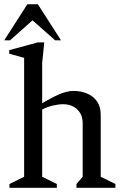

<svg xmlns="http://www.w3.org/2000/svg" viewBox="-23 -895 584 915"><path d="M22.1 0V-18.1L92 -52.6V-619.4L21 -639.1V-656L157 -693H188L178 -595.3V-402.9Q221.4 -429.2 258.9 -445.5Q296.4 -461.7 326.6 -461.7Q362.8 -461.7 392.3 -449.2Q421.9 -436.7 439.5 -411.7Q457 -386.6 457 -347.7V-52.6L527 -18.1V0H341.4V-18.1L371 -52.6V-309Q371 -336.4 358.9 -356.3Q346.8 -376.2 325.9 -387.3Q305 -398.3 279.1 -398.3Q256.1 -398.3 229.8 -392.3Q203.5 -386.2 178 -373.4V-52.6L247.9 -18.1V0ZM-3 -702.7 107.3 -874.6H157.5L267.8 -702.7H240L131.9 -798.1L24.9 -702.7Z"/></svg>

Font: Ancizar Serif Light
Style: Regular
Weight: 300
Designer: Cesar Puertas, Viviana Monsalve, Julian Moncada, Julian Prieto, Jose Castro, Felipe Aragon, Mariel Hernandez, Sara Alarc
Version: Version 8.100